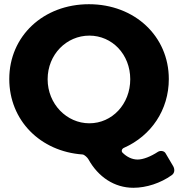

<svg xmlns="http://www.w3.org/2000/svg" viewBox="-20 -726 850 911"><path d="M730 -6C695 17 659 31 633 31C607 31 582 19 561 -2C554 -10 559 -21 569 -25C697 -82 781 -204 781 -351C781 -554 619 -706 402 -706C186 -706 24 -555 24 -351C24 -155 171 -7 372 7C381 8 395 22 399 29C446 114 523 165 613 165C674 165 742 143 795 105C809 95 810 78 802 63L766 2C760 -10 742 -13 730 -6ZM206 -350C206 -468 296 -557 404 -557C512 -557 598 -468 598 -350C598 -232 512 -141 404 -141C297 -141 206 -232 206 -350Z"/></svg>

Font: Trueno
Style: RoundBd
Weight: 700
Designer: Julieta Ulanovsky, Jasper
Foundry: Julieta Ulanovsky, Cannot Into Space Fonts
Version: Version 3.001